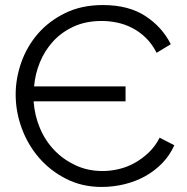

<svg xmlns="http://www.w3.org/2000/svg" viewBox="-20 -734 740 760"><path d="M670 -159Q652 -119 622.5 -88.5Q593 -58 555.5 -37Q518 -16 473.5 -5Q429 6 382 6Q305 6 242 -26Q179 -58 134.5 -109.5Q90 -161 66 -226.5Q42 -292 42 -360Q42 -424 64.5 -487.5Q87 -551 130.5 -601Q174 -651 238.5 -682.5Q303 -714 387 -714Q489 -714 555.5 -670.5Q622 -627 656 -559L600 -525Q582 -560 557.5 -584Q533 -608 504 -623Q475 -638 444 -644.5Q413 -651 383 -651Q320 -651 272 -629Q224 -607 190.5 -570.5Q157 -534 138 -487.5Q119 -441 115 -392H477V-333H113Q117 -277 138 -227Q159 -177 195 -139.5Q231 -102 279.5 -79.5Q328 -57 386 -57Q417 -57 449.5 -64.5Q482 -72 512 -88.5Q542 -105 568 -129.5Q594 -154 612 -189Z"/></svg>

Font: Oxford Sans
Style: Regular
Weight: 400
Designer: Matt McInerney, Pablo Impallari, Rodrigo Fuenzalida
Foundry: Matt McInerney, Pablo Impallari, Rodrigo Fuenzalida
Version: Version 3.000g; ttfautohint (v1.5) -l 8 -r 28 -G 28 -x 14 -D